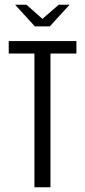

<svg xmlns="http://www.w3.org/2000/svg" viewBox="-20 -794 361 814"><path d="M44 -774H92L160 -714L229 -774H275L191 -682H128ZM126 -567H17V-620H304V-567H194V0H126Z"/></svg>

Font: Smooch Sans Medium
Style: Regular
Weight: 500
Designer: Robert E. Leuschke
Foundry: Robert E. Leuschke
Version: Version 1.010; ttfautohint (v1.8.3)